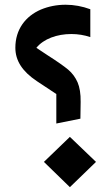

<svg xmlns="http://www.w3.org/2000/svg" viewBox="-20 -670 448 794"><path d="M353.5 -631.8C320.3 -644 286.1 -650.4 251.5 -650.4C214.8 -650.4 180.7 -643.6 148.9 -630.4C85.4 -603 43.5 -548.3 43.5 -472.7C43.5 -419.4 71.8 -375 132.3 -334.5L212.9 -281.2V-159.2L312.5 -179.2L313.5 -248.5C314 -282.2 309.6 -309.1 300.8 -329.6C292 -349.6 279.3 -367.2 262.2 -381.8C245.1 -396 216.8 -416 177.7 -440.9L130.4 -472.2C160.2 -509.3 215.8 -529.3 274.9 -529.3C302.7 -529.3 328.6 -524.9 353.5 -516.6ZM161.6 -0.5 269 104 377 -0.5 269 -104Z"/></svg>

Font: SG Kara
Style: Regular
Weight: 400
Designer: Damoon Khanjanzadeh
Version: Version 1.000